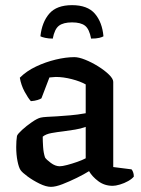

<svg xmlns="http://www.w3.org/2000/svg" viewBox="-20 -722 549 746"><path d="M178 4Q159 4 133.5 -8.5Q108 -21 87 -36.5Q66 -52 60 -61Q53 -71 48 -96Q43 -121 43 -151Q43 -175 46 -194Q49 -202 66 -217.5Q83 -233 104 -247.5Q125 -262 138 -265Q146 -267 163.5 -268Q181 -269 201 -270Q228 -272 253.5 -274Q279 -276 313 -282V-394Q292 -406 259 -414.5Q226 -423 197 -423Q190 -423 183.5 -422Q177 -421 172 -421L141 -340Q137 -337 126 -333.5Q115 -330 100 -329Q89 -341 75.5 -366Q62 -391 57 -420Q83 -446 120 -463.5Q157 -481 196.5 -490.5Q236 -500 269 -500Q286 -500 311 -490Q336 -480 361 -464.5Q386 -449 403 -432.5Q420 -416 420 -404V-73L491 -64Q494 -61 497 -53.5Q500 -46 500 -36Q493 -27 478 -18.5Q463 -10 446 -5Q429 0 418 0Q386 0 362 -18Q338 -36 326 -57Q307 -45 278.5 -31Q250 -17 223 -6.5Q196 4 178 4ZM212 -76Q222 -76 241 -81Q260 -86 280 -93Q300 -100 313 -107V-229Q294 -222 272 -218.5Q250 -215 228 -212Q202 -209 180 -205Q158 -201 146 -191Q146 -174 147.5 -151Q149 -128 155 -110Q160 -102 177.5 -89Q195 -76 212 -76ZM260 -702Q320 -702 348.5 -669Q377 -636 382 -581Q378 -578 366 -575Q354 -572 334 -572Q327 -609 310.5 -622Q294 -635 260 -635Q226 -635 209 -622Q192 -609 185 -572Q169 -572 155.5 -575Q142 -578 137 -581Q143 -636 171.5 -669Q200 -702 260 -702Z"/></svg>

Font: Texturina 72pt SemiBold
Style: Regular
Weight: 600
Designer: Guillermo Torres Carreño
Foundry: Omnibus-Type
Version: Version 1.002; ttfautohint (v1.8.3)